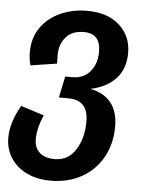

<svg xmlns="http://www.w3.org/2000/svg" viewBox="-58 -589 648 852"><g transform="rotate(5 266.0 -162.5)"><path d="M464 -44Q464 33 430.5 93Q397 153 337 186.5Q277 220 200 220Q137 220 91 197Q45 174 20.5 134.5Q-4 95 -4 47Q-4 -23 41 -99L144 -66Q118 -7 118 42Q118 80 141.5 101.5Q165 123 210 123Q269 123 302 71Q335 19 335 -54Q335 -103 313 -127Q291 -151 246 -151H204L224 -246H257Q306 -246 335 -280.5Q364 -315 364 -369Q364 -450 289 -450Q237 -450 209.5 -418Q182 -386 182 -337L183 -300L66 -282Q58 -311 58 -341Q58 -403 89.5 -449Q121 -495 175.5 -520Q230 -545 296 -545Q387 -545 440 -497.5Q493 -450 493 -374Q493 -304 453 -260.5Q413 -217 340 -201Q400 -190 432 -150.5Q464 -111 464 -44Z"/></g></svg>

Font: FiraGO Medium
Style: Italic
Weight: 500
Italic angle: -8°
Designer: bBox Type GmbH
Foundry: bBox Type GmbH
Version: Version 1.001